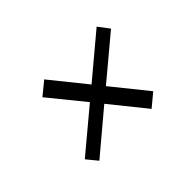

<svg xmlns="http://www.w3.org/2000/svg" viewBox="-74 -669 746 746"><g transform="rotate(-45 299.0 -296.5)"><path d="M130 -109 300 -252 416 -108 469 -152 353 -296 525 -440 491 -485 318 -340 202 -484 148 -440 265 -296 94 -153Z"/></g></svg>

Font: Uncut Sans Book Italic
Style: Regular
Weight: 350
Italic angle: -11°
Designer: Kasper Nordkvist
Foundry: UNCUT.wtf
Version: Version 1.304;Glyphs 3.2 (3246)